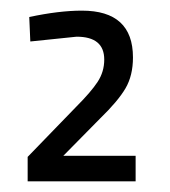

<svg xmlns="http://www.w3.org/2000/svg" viewBox="-20 -819 320 361"><path d="M235 -478H32V-524L124 -619Q151 -646 163.5 -665Q176 -684 176 -707Q176 -750 124 -750L37 -741L35 -787Q91 -799 134 -799Q230 -799 230 -711Q230 -677 216 -653Q202 -629 168 -596L99 -526H235Z"/></svg>

Font: Titillium Web
Style: Light
Weight: 300
Version: Version 1.001;PS 57.000;hotconv 1.0.70;makeotf.lib2.5.55311